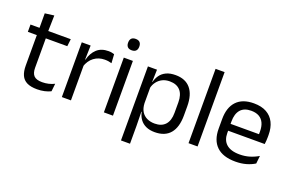

<svg xmlns="http://www.w3.org/2000/svg" viewBox="-102 -1053 2443 1608"><g transform="rotate(20 1119.5 -249.0)"><path d="M243.5 10Q187 10 152.5 -7Q118 -24 102.5 -58.5Q87 -93 87 -144.5V-452.5H167V-154Q167 -106 189 -83.2Q211 -60.5 263 -60.5Q292.5 -60.5 319.8 -67Q347 -73.5 371 -85.5L363.5 -16Q340 -4 308.5 3Q277 10 243.5 10ZM7 -416V-481H366L358.5 -416ZM87.5 -473 87 -610 168.5 -620.5 165 -473Z M538.5 -298.5 520 -361 540 -362Q556 -424 595 -459.8Q634 -495.5 698.5 -495.5Q714.5 -495.5 727.2 -493Q740 -490.5 750 -487L755 -408.5Q742.5 -412.5 727.2 -415Q712 -417.5 693.5 -417.5Q638.5 -417.5 597.8 -387Q557 -356.5 538.5 -298.5ZM461.5 0V-488H540.5L536.5 -344L542.5 -338V0Z M836 0V-488H917V0ZM876.5 -568Q851.5 -568 839.2 -581.2Q827 -594.5 827 -617.5V-620Q827 -643.5 839.2 -656.5Q851.5 -669.5 876.5 -669.5Q901.5 -669.5 914 -656.5Q926.5 -643.5 926.5 -620V-617.5Q926.5 -594 914 -581Q901.5 -568 876.5 -568Z M1291.5 10.5Q1246.5 10.5 1213.5 -4.5Q1180.5 -19.5 1160 -47.5Q1139.5 -75.5 1132.5 -112.5H1106L1129.5 -188.5Q1131.5 -144.5 1149.2 -115.2Q1167 -86 1197.5 -71.5Q1228 -57 1266.5 -57Q1328 -57 1360.8 -93Q1393.5 -129 1393.5 -198.5V-292Q1393.5 -361 1361 -397Q1328.5 -433 1266.5 -433Q1229.5 -433 1201 -418.5Q1172.5 -404 1153.8 -379Q1135 -354 1128 -322L1108 -378.5H1131.5Q1139.5 -412 1158.8 -439.2Q1178 -466.5 1211.8 -482.8Q1245.5 -499 1295 -499Q1383 -499 1429 -444.2Q1475 -389.5 1475 -285.5V-204.5Q1475 -99.5 1428.8 -44.5Q1382.5 10.5 1291.5 10.5ZM1051 172V-488H1132L1128.5 -370.5L1129.5 -345.5V-140L1129 -123.5L1131.5 13.5V172Z M1590.5 0V-662.5H1671V0Z M2010.5 11Q1899 11 1842.5 -43.5Q1786 -98 1786 -199.5V-286.5Q1786 -389.5 1838.5 -445.2Q1891 -501 1992 -501Q2060 -501 2105.5 -475.8Q2151 -450.5 2174 -404Q2197 -357.5 2197 -293V-275Q2197 -259 2195.8 -243Q2194.5 -227 2192.5 -211.5H2118Q2119 -235.5 2119.2 -257Q2119.5 -278.5 2119.5 -296.5Q2119.5 -341 2105.2 -371.8Q2091 -402.5 2062.8 -418.8Q2034.5 -435 1992 -435Q1929 -435 1897.5 -398.5Q1866 -362 1866 -294V-247.5L1866.5 -237.5V-191Q1866.5 -160.5 1875.5 -136Q1884.5 -111.5 1903.8 -93.8Q1923 -76 1952.8 -66.8Q1982.5 -57.5 2023.5 -57.5Q2071 -57.5 2112 -70Q2153 -82.5 2189 -104L2181.5 -34Q2149 -13.5 2106 -1.2Q2063 11 2010.5 11ZM1828.5 -211.5V-272.5H2175.5V-211.5Z"/></g></svg>

Font: Anek Odia
Style: Regular
Weight: 400
Designer: Yesha Goshar & Mahesh Sahu (Odia), Yesha Goshar (Latin)
Foundry: Ek Type
Version: Version 1.003